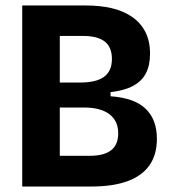

<svg xmlns="http://www.w3.org/2000/svg" viewBox="-20 -680 626 700"><path d="M61 0V-660H294Q344 -660 386 -650.5Q428 -641 460 -619.5Q492 -598 509.5 -564.5Q527 -531 527 -484Q527 -442 512 -413Q497 -384 465.5 -367Q434 -350 383 -344V-329Q470 -323 511 -283.5Q552 -244 552 -174Q552 -116 525 -77.5Q498 -39 445 -19.5Q392 0 313 0ZM198 -112H307Q360 -112 385.5 -132.5Q411 -153 411 -194Q411 -239 379 -263.5Q347 -288 286 -288H198ZM198 -379H270Q331 -379 359.5 -400Q388 -421 388 -465Q388 -508 362 -528.5Q336 -549 282 -549H198Z"/></svg>

Font: Bricolage Grotesque 24pt SemiCondensed
Style: Bold
Weight: 700
Width: 4
Designer: Mathieu Triay
Foundry: Atelier Triay
Version: Version 1.001;gftools[0.9.33.dev8+g029e19f]